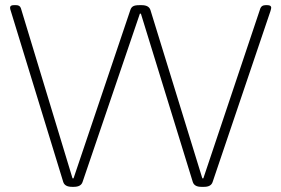

<svg xmlns="http://www.w3.org/2000/svg" viewBox="-20 -722 1090 744"><path d="M259 2Q231 2 225 -17L22 -679Q19 -687 19 -692Q19 -702 33 -702H43Q57 -702 61 -690L261 -31H265L485 -683Q488 -693 495.5 -697.5Q503 -702 520 -702H529Q557 -702 563 -683L764 -31H768L989 -690Q994 -702 1009 -702H1016Q1031 -702 1031 -692Q1031 -691 1030 -686.5Q1029 -682 1028 -679L804 -17Q798 2 771 2H760Q733 2 727 -17L526 -669H522L300 -17Q294 2 266 2Z"/></svg>

Font: Asap Expanded Thin
Style: Regular
Weight: 100
Width: 7
Designer: Pablo Cosgaya
Foundry: Omnibus-Type
Version: Version 3.001; ttfautohint (v1.8.4.7-5d5b)